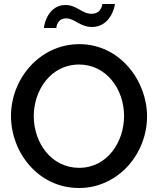

<svg xmlns="http://www.w3.org/2000/svg" viewBox="-20 -936 792 961"><path d="M311 -844C354 -844 380 -801 441 -801C530 -801 555 -899 555 -916H492C492 -912 487 -867 438 -867C389 -867 366 -911 307 -911C224 -911 200 -817 200 -796H262C262 -800 266 -844 311 -844ZM35 -355C35 -173 172 5 375 5C571 5 716 -165 716 -354C716 -532 580 -715 377 -715C181 -715 35 -544 35 -355ZM376 -96C237 -96 149 -221 149 -355C149 -483 233 -613 376 -613C512 -613 601 -490 601 -355C601 -228 519 -96 376 -96Z"/></svg>

Font: FIGSv2-sans-serif SemiBold
Style: Regular
Weight: 600
Designer: Matt McInerney, Pablo Impallari, Rodrigo Fuenzalida,Mirko Velimirovic
Foundry: Matt McInerney, Pablo Impallari, Rodrigo Fuenzalida
Version: Version 4.021;hotconv 1.0.109;makeotfexe 2.5.65596